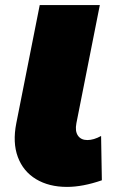

<svg xmlns="http://www.w3.org/2000/svg" viewBox="-20 -720 461 754"><path d="M243 14Q172 14 121.5 -16.5Q71 -47 50 -103.5Q29 -160 44 -236L136 -700H372L280 -236Q274 -205 286 -187.5Q298 -170 323 -170Q348 -170 377 -186L380 -12Q305 14 243 14Z"/></svg>

Font: Montserrat Black
Style: Italic
Weight: 900
Italic angle: -11.3°
Designer: Julieta Ulanovsky
Foundry: Julieta Ulanovsky
Version: Version 9.000; ttfautohint (v1.8.4.7-5d5b)